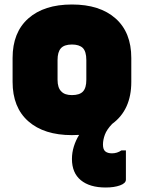

<svg xmlns="http://www.w3.org/2000/svg" viewBox="-20 -584 640 854"><path d="M300 123Q300 95 308.5 67.5Q317 40 332 16Q316 17 300 17Q176 17 106 -44.5Q36 -106 36 -220V-326Q36 -440 106 -502Q176 -564 300 -564Q424 -564 494 -502Q564 -440 564 -326V-220Q564 -95 479 -33Q455 -8 446.5 15Q438 38 438 59Q438 81 448.5 89.5Q459 98 478 98Q501 98 520 85H540V215Q540 231 514 240.5Q488 250 450 250Q379 250 339.5 217.5Q300 185 300 123ZM300 -386Q266 -386 251 -369.5Q236 -353 236 -317V-229Q236 -193 253 -177Q268 -161 300 -161Q334 -161 349 -177Q364 -193 364 -229V-317Q364 -355 348 -371Q332 -386 300 -386Z"/></svg>

Font: Recursive Mn Lnr St Blk
Style: Regular
Weight: 900
Monospace: yes
Version: Version 1.079;hotconv 1.0.112;makeotfexe 2.5.65598; ttfautoh